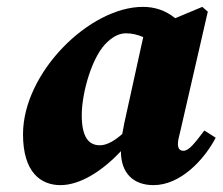

<svg xmlns="http://www.w3.org/2000/svg" viewBox="-20 -523 648 559"><path d="M218 -188C218 -252 248 -362 294 -402C314 -420 330 -426 348 -426C364 -426 381 -422 397 -415L342 -165C340 -154 338 -143 336 -133C317 -116 293 -100 271 -100C238 -100 218 -124 218 -188ZM427 16C505 16 574 -57 608 -122L575 -143C546 -105 530 -84 514 -84C503 -84 498 -91 498 -104C498 -114 501 -125 505 -141L585 -489L569 -503L490 -470C462 -493 430 -503 396 -503C241 -503 47 -312 47 -132C47 -21 99 16 156 16C214 16 279 -26 332 -83C332 -18 369 16 427 16Z"/></svg>

Font: Source Serif Pro Black
Style: Italic
Weight: 900
Italic angle: -12°
Designer: Frank Grießhammer
Foundry: Adobe Systems Incorporated
Version: Version 3.001;hotconv 1.0.111;makeotfexe 2.5.65597